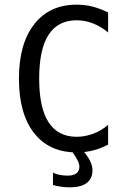

<svg xmlns="http://www.w3.org/2000/svg" viewBox="-20 -636 540 816"><path d="M329.1 0Q351.6 25.4 362.3 46.9Q373 68.4 373 87.9Q373 123 348.6 141.6Q324.2 160.2 276.4 160.2Q258.8 160.2 240.7 157.7Q222.7 155.3 205.1 150.4V97.7Q218.8 104.5 234.4 107.4Q250 110.4 268.6 110.4Q292 110.4 304.7 100.6Q317.4 90.8 317.4 72.3Q317.4 59.6 308.1 42.5Q298.8 25.4 281.2 0ZM439.5 -21.5Q408.2 -4.9 375.5 3.4Q342.8 11.7 305.7 11.7Q189.5 11.7 125 -70.3Q60.5 -152.3 60.5 -301.8Q60.5 -450.2 125.5 -533.2Q190.4 -616.2 305.7 -616.2Q342.8 -616.2 375.5 -607.4Q408.2 -598.6 439.5 -583V-498Q409.2 -523.4 375 -536.6Q340.8 -549.8 305.7 -549.8Q226.6 -549.8 186.5 -488.3Q146.5 -426.8 146.5 -301.8Q146.5 -177.7 186.5 -116.2Q226.6 -54.7 305.7 -54.7Q340.8 -54.7 375.5 -67.4Q410.2 -80.1 439.5 -105.5Z"/></svg>

Font: BabelStone Xiangqi
Style: Regular
Weight: 400
Designer: Andrew West
Foundry: BabelStone
Version: Version 11.000 June 09, 2018